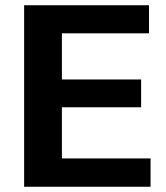

<svg xmlns="http://www.w3.org/2000/svg" viewBox="-20 -712 632 732"><path d="M72 0H554V-108H216V-303H518V-409H216V-585H548V-692H72Z"/></svg>

Font: Ronzino
Style: Bold
Weight: 700
Designer: Nunzio Mazzaferro
Foundry: Collletttivo
Version: Version 1.000;Glyphs 3.3 (3337)